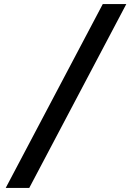

<svg xmlns="http://www.w3.org/2000/svg" viewBox="-20 -780 640 938"><path d="M123 138 597 -760H482L8 138Z"/></svg>

Font: IBM Plex Mono SmBld
Style: Italic
Weight: 600
Italic angle: -9.5°
Monospace: yes
Designer: Mike Abbink, Paul van der Laan, Pieter van Rosmalen
Foundry: Bold Monday
Version: Version 2.004